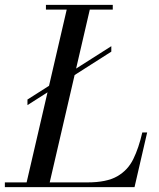

<svg xmlns="http://www.w3.org/2000/svg" viewBox="-65 -770 655 790"><path d="M48 -337.5V-360.5L393 -580V-557.5ZM40 0 214 -750H309L135 0ZM-45 0V-19.5H295Q373.5 -19.5 417.2 -44.5Q461 -69.5 483.5 -115.5Q506 -161.5 520.5 -225H540.5L488.5 0ZM124 -730.5V-750H399V-730.5Z"/></svg>

Font: Bodoni Moda
Style: Italic
Weight: 400
Italic angle: -13°
Designer: Owen Earl
Foundry: indestructible type
Version: Version 2.005